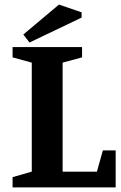

<svg xmlns="http://www.w3.org/2000/svg" viewBox="-20 -820 531 840"><path d="M35 0V-45L119 -69V-546L35 -569V-614H339V-569L254 -546V-69H404L430 -162H486V0ZM109 -634 82 -669 238 -800 337 -766V-743Z"/></svg>

Font: Manuale
Style: Bold
Weight: 700
Version: Version 1.002